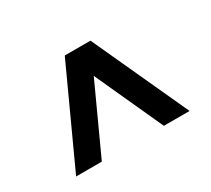

<svg xmlns="http://www.w3.org/2000/svg" viewBox="-87 -859 745 679"><g transform="rotate(-30 285.5 -519.5)"><path d="M337.9 -715.3 517.1 -324.7H412.1L285.6 -601.6L158.7 -324.7H53.7L232.9 -715.3Z"/></g></svg>

Font: Proza Libre
Style: SemiBold
Weight: 600
Designer: Jasper de Waard
Foundry: Jasper de Waard
Version: Version 1.000; ttfautohint (v1.4.1.8-43bc) -l 8 -r 50 -G 200